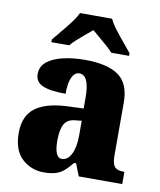

<svg xmlns="http://www.w3.org/2000/svg" viewBox="-86 -834 760 913"><g transform="rotate(10 294.0 -378.0)"><path d="M187 10Q126 10 82 -30.5Q38 -71 38 -155Q38 -237 90 -276Q142 -315 246 -319L322 -322V-375Q322 -483 273 -483Q251 -483 238 -456Q225 -429 225 -376Q150 -376 114 -392Q78 -408 78 -445Q78 -483 107 -506Q136 -529 184 -540Q232 -551 289 -551Q397 -551 451 -513Q505 -475 505 -382V-129Q505 -89 517 -74Q529 -59 561 -59H565V0H355L332 -59H322Q301 -33 283 -18Q265 -3 242.5 3.5Q220 10 187 10ZM261 -68Q289 -68 306 -101.5Q323 -135 323 -191V-263L294 -260Q255 -257 240 -230Q225 -203 225 -151Q225 -68 261 -68ZM116 -619Q131 -638 153 -664Q175 -690 195.5 -717Q216 -744 226 -766H381Q391 -744 411.5 -717Q432 -690 454 -664Q476 -638 491 -619V-606H405Q397 -616 378 -633Q359 -650 338 -667.5Q317 -685 303 -697Q288 -685 268 -668Q248 -651 229.5 -634.5Q211 -618 202 -606H116Z"/></g></svg>

Font: Noto Serif Thai SemiCondensed Black
Style: Regular
Weight: 900
Width: 4
Designer: Monotype Design Team
Foundry: Monotype Imaging Inc.
Version: Version 2.002; ttfautohint (v1.8.4.7-5d5b)